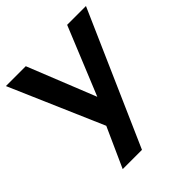

<svg xmlns="http://www.w3.org/2000/svg" viewBox="-190 -609 909 909"><g transform="rotate(-45 264.0 -154.5)"><path d="M109 180 199 -20 -4 -489H129L266 -147L406 -489H532L238 180Z"/></g></svg>

Font: Nunito Sans
Style: Bold
Weight: 700
Designer: Vernon Adams
Foundry: Vernon Adams
Version: Version 3.101; ttfautohint (v1.8.4.7-5d5b);gftools[0.9.27]